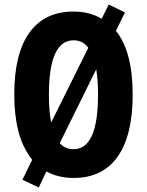

<svg xmlns="http://www.w3.org/2000/svg" viewBox="-20 -776 649 848"><path d="M566 -358Q566 -178 499.5 -84Q433 10 305 10Q237 10 185 -19L151 52L79 18L122 -70Q78 -128 60.5 -198.5Q43 -269 43 -359Q43 -539 110 -632Q177 -725 305 -725Q376 -725 429 -693L460 -756L532 -721L492 -640Q566 -548 566 -358ZM196 -358Q196 -285 206 -235L370 -565Q346 -598 305 -598Q196 -598 196 -358ZM413 -358Q413 -423 405 -470L244 -144Q267 -117 305 -117Q413 -117 413 -358Z"/></svg>

Font: Noto Sans Tamil ExtraCondensed ExtraBold
Style: Regular
Weight: 800
Width: 2
Designer: Jelle Bosma - Monotype Design Team
Foundry: Monotype Imaging Inc.
Version: Version 2.004; ttfautohint (v1.8.4.7-5d5b)